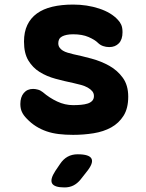

<svg xmlns="http://www.w3.org/2000/svg" viewBox="-20 -580 640 840"><path d="M300 10Q266 10 237 6.5Q208 3 183.5 -5.5Q159 -14 137.5 -27.5Q116 -41 97 -61Q83 -75 76 -90Q69 -105 69 -125Q69 -155 84 -173Q99 -191 125 -191Q134 -191 145.5 -188Q157 -185 167 -177Q196 -152 230 -136Q264 -120 300 -120Q318 -120 334.5 -121.5Q351 -123 363.5 -127Q376 -131 383.5 -139Q391 -147 391 -160Q391 -172 383.5 -181Q376 -190 363.5 -197Q351 -204 334.5 -208.5Q318 -213 300 -217Q261 -225 222.5 -235.5Q184 -246 153.5 -265Q123 -284 104 -315.5Q85 -347 85 -398Q85 -440 99.5 -470.5Q114 -501 141.5 -521Q169 -541 209 -550.5Q249 -560 300 -560Q361 -560 414 -542.5Q467 -525 496 -493Q504 -485 510 -472.5Q516 -460 516 -439Q516 -407 500 -390.5Q484 -374 458 -374Q444 -374 431 -378.5Q418 -383 408 -393Q395 -406 367.5 -418Q340 -430 300 -430Q284 -430 272 -427.5Q260 -425 251.5 -420.5Q243 -416 239 -408.5Q235 -401 235 -391Q235 -380 240.5 -372Q246 -364 255 -358.5Q264 -353 276 -349.5Q288 -346 300 -343Q338 -335 380.5 -323.5Q423 -312 458.5 -292Q494 -272 517.5 -239.5Q541 -207 541 -157Q541 -106 520.5 -73.5Q500 -41 466.5 -22.5Q433 -4 389.5 3Q346 10 300 10ZM222 168 243 137Q257 116 276 105.5Q295 95 320 95Q371 95 380.5 114.5Q390 134 358 173L332 206Q318 223 301 231.5Q284 240 262 240Q218 240 208 222.5Q198 205 222 168Z"/></svg>

Font: Maple Mono ExtraBold
Style: Regular
Weight: 800
Monospace: yes
Designer: subframe7536
Version: Version 7.000